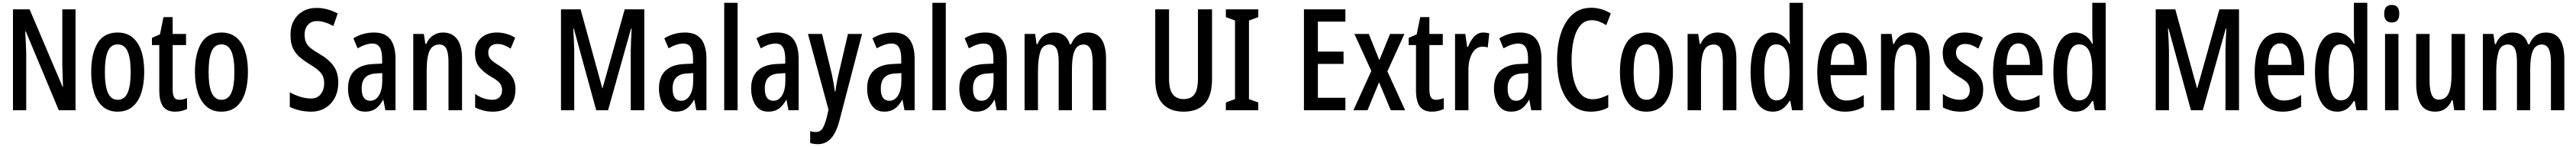

<svg xmlns="http://www.w3.org/2000/svg" viewBox="-20 -846 18274 1040"><path d="M516 -66H397L163 -624H159Q162 -574 163.5 -537Q165 -500 166 -468V-66H72V-780H190L424 -232H427Q425 -283 424 -319.5Q423 -356 422 -387V-780H516Z M1003 -336Q1003 -255 983.5 -192Q964 -129 922 -92.5Q880 -56 814 -56Q751 -56 709.5 -92Q668 -128 647.5 -191Q627 -254 627 -336Q627 -467 672.5 -541.5Q718 -616 816 -616Q904 -616 953.5 -545Q1003 -474 1003 -336ZM724 -336Q724 -238 746 -189Q768 -140 815 -140Q863 -140 885 -188.5Q907 -237 907 -336Q907 -435 885 -483.5Q863 -532 815 -532Q767 -532 745.5 -483.5Q724 -435 724 -336Z M1252 -140Q1265 -140 1278.5 -143Q1292 -146 1307 -152V-75Q1269 -56 1222 -56Q1163 -56 1136.5 -93.5Q1110 -131 1110 -208V-527H1058V-578L1115 -603L1140 -725H1205V-606H1300V-527H1205V-214Q1205 -177 1215 -158.5Q1225 -140 1252 -140Z M1739 -336Q1739 -255 1719.5 -192Q1700 -129 1658 -92.5Q1616 -56 1550 -56Q1487 -56 1445.5 -92Q1404 -128 1383.5 -191Q1363 -254 1363 -336Q1363 -467 1408.5 -541.5Q1454 -616 1552 -616Q1640 -616 1689.5 -545Q1739 -474 1739 -336ZM1460 -336Q1460 -238 1482 -189Q1504 -140 1551 -140Q1599 -140 1621 -188.5Q1643 -237 1643 -336Q1643 -435 1621 -483.5Q1599 -532 1551 -532Q1503 -532 1481.5 -483.5Q1460 -435 1460 -336Z M2380 -263Q2380 -201 2355.5 -154.5Q2331 -108 2287.5 -82Q2244 -56 2187 -56Q2147 -56 2108.5 -64.5Q2070 -73 2036 -90V-193Q2072 -173 2111.5 -161Q2151 -149 2186 -149Q2232 -149 2256 -180.5Q2280 -212 2280 -255Q2280 -303 2255.5 -331.5Q2231 -360 2176 -392Q2140 -414 2109.5 -439Q2079 -464 2060 -501.5Q2041 -539 2041 -597Q2040 -654 2063 -697.5Q2086 -741 2128 -765.5Q2170 -790 2226 -790Q2266 -790 2303.5 -779.5Q2341 -769 2376 -751L2345 -662Q2280 -697 2229 -697Q2188 -697 2164.5 -670Q2141 -643 2141 -602Q2141 -568 2151 -546Q2161 -524 2183.5 -506Q2206 -488 2244 -466Q2312 -427 2346 -380Q2380 -333 2380 -263Z M2634 -616Q2713 -616 2749.5 -568Q2786 -520 2786 -428V-66H2714L2700 -140H2698Q2675 -98 2645 -77Q2615 -56 2571 -56Q2528 -56 2501.5 -79Q2475 -102 2462 -139.5Q2449 -177 2449 -220Q2449 -302 2495 -345.5Q2541 -389 2627 -393L2691 -396V-429Q2691 -484 2674.5 -511Q2658 -538 2622 -538Q2577 -538 2517 -504L2487 -575Q2554 -616 2634 -616ZM2647 -326Q2546 -321 2546 -221Q2546 -175 2562 -154Q2578 -133 2606 -133Q2645 -133 2668.5 -171Q2692 -209 2692 -276V-329Z M3123 -616Q3188 -616 3223 -569.5Q3258 -523 3258 -429V-66H3162V-407Q3162 -469 3147.5 -500Q3133 -531 3098 -531Q3048 -531 3027.5 -486.5Q3007 -442 3007 -341V-66H2912V-606H2987L2998 -535H3004Q3021 -575 3053 -595.5Q3085 -616 3123 -616Z M3637 -215Q3637 -136 3594.5 -96Q3552 -56 3477 -56Q3439 -56 3407.5 -64.5Q3376 -73 3351 -86V-182Q3374 -164 3407 -152Q3440 -140 3474 -140Q3506 -140 3524 -158.5Q3542 -177 3542 -209Q3542 -237 3526 -257.5Q3510 -278 3461 -305Q3409 -336 3379.5 -372.5Q3350 -409 3350 -472Q3350 -538 3392.5 -577Q3435 -616 3505 -616Q3575 -616 3635 -579L3603 -502Q3581 -516 3558 -525.5Q3535 -535 3508 -535Q3478 -535 3461 -518.5Q3444 -502 3444 -474Q3444 -446 3460.5 -427.5Q3477 -409 3525 -380Q3558 -359 3583 -337Q3608 -315 3622.5 -286Q3637 -257 3637 -215Z M4210 -66 4051 -644H4047Q4050 -594 4052 -553Q4054 -512 4054 -490V-66H3960V-780H4099L4253 -222H4255L4412 -780H4551V-66H4455V-489Q4455 -514 4457 -555Q4459 -596 4461 -644H4457L4294 -66Z M4840 -616Q4919 -616 4955.5 -568Q4992 -520 4992 -428V-66H4920L4906 -140H4904Q4881 -98 4851 -77Q4821 -56 4777 -56Q4734 -56 4707.5 -79Q4681 -102 4668 -139.5Q4655 -177 4655 -220Q4655 -302 4701 -345.5Q4747 -389 4833 -393L4897 -396V-429Q4897 -484 4880.5 -511Q4864 -538 4828 -538Q4783 -538 4723 -504L4693 -575Q4760 -616 4840 -616ZM4853 -326Q4752 -321 4752 -221Q4752 -175 4768 -154Q4784 -133 4812 -133Q4851 -133 4874.5 -171Q4898 -209 4898 -276V-329Z M5213 -66H5118V-826H5213Z M5494 -616Q5573 -616 5609.5 -568Q5646 -520 5646 -428V-66H5574L5560 -140H5558Q5535 -98 5505 -77Q5475 -56 5431 -56Q5388 -56 5361.5 -79Q5335 -102 5322 -139.5Q5309 -177 5309 -220Q5309 -302 5355 -345.5Q5401 -389 5487 -393L5551 -396V-429Q5551 -484 5534.5 -511Q5518 -538 5482 -538Q5437 -538 5377 -504L5347 -575Q5414 -616 5494 -616ZM5507 -326Q5406 -321 5406 -221Q5406 -175 5422 -154Q5438 -133 5466 -133Q5505 -133 5528.5 -171Q5552 -209 5552 -276V-329Z M5712 -606H5812L5883 -315Q5889 -287 5894 -257.5Q5899 -228 5903 -198H5907Q5910 -225 5915 -253Q5920 -281 5928 -315L5996 -606H6096L5934 13Q5910 99 5872.5 136.5Q5835 174 5782 174Q5769 174 5755.5 172Q5742 170 5728 166V82Q5738 85 5748 86.5Q5758 88 5768 88Q5797 88 5813 66.5Q5829 45 5845 -13L5858 -70Z M6317 -616Q6396 -616 6432.5 -568Q6469 -520 6469 -428V-66H6397L6383 -140H6381Q6358 -98 6328 -77Q6298 -56 6254 -56Q6211 -56 6184.5 -79Q6158 -102 6145 -139.5Q6132 -177 6132 -220Q6132 -302 6178 -345.5Q6224 -389 6310 -393L6374 -396V-429Q6374 -484 6357.5 -511Q6341 -538 6305 -538Q6260 -538 6200 -504L6170 -575Q6237 -616 6317 -616ZM6330 -326Q6229 -321 6229 -221Q6229 -175 6245 -154Q6261 -133 6289 -133Q6328 -133 6351.5 -171Q6375 -209 6375 -276V-329Z M6690 -66H6595V-826H6690Z M6971 -616Q7050 -616 7086.5 -568Q7123 -520 7123 -428V-66H7051L7037 -140H7035Q7012 -98 6982 -77Q6952 -56 6908 -56Q6865 -56 6838.5 -79Q6812 -102 6799 -139.5Q6786 -177 6786 -220Q6786 -302 6832 -345.5Q6878 -389 6964 -393L7028 -396V-429Q7028 -484 7011.5 -511Q6995 -538 6959 -538Q6914 -538 6854 -504L6824 -575Q6891 -616 6971 -616ZM6984 -326Q6883 -321 6883 -221Q6883 -175 6899 -154Q6915 -133 6943 -133Q6982 -133 7005.5 -171Q7029 -209 7029 -276V-329Z M7697 -616Q7827 -616 7827 -426V-66H7732V-404Q7732 -470 7716 -500.5Q7700 -531 7668 -531Q7623 -531 7604 -487Q7585 -443 7585 -357V-66H7491V-407Q7491 -473 7475.5 -502Q7460 -531 7427 -531Q7377 -531 7360.5 -479.5Q7344 -428 7344 -341V-66H7249V-606H7324L7334 -534H7341Q7357 -576 7388 -596Q7419 -616 7458 -616Q7504 -616 7532 -593Q7560 -570 7569 -533H7579Q7614 -616 7697 -616Z M8579 -287Q8579 -170 8528 -113Q8477 -56 8378 -56Q8279 -56 8227.5 -113Q8176 -170 8176 -287V-780H8274V-292Q8274 -211 8301 -178Q8328 -145 8378 -145Q8429 -145 8454 -178.5Q8479 -212 8479 -293V-780H8579Z M8907 -66H8677V-121L8742 -145V-701L8677 -725V-780H8907V-725L8841 -701V-145L8907 -121Z M9525 -66H9231V-780H9525V-693H9330V-481H9512V-394H9330V-154H9525Z M9709 -344 9589 -606H9691L9766 -420L9842 -606H9944L9823 -341L9949 -66H9847L9764 -264L9682 -66H9582Z M10168 -140Q10181 -140 10194.5 -143Q10208 -146 10223 -152V-75Q10185 -56 10138 -56Q10079 -56 10052.5 -93.5Q10026 -131 10026 -208V-527H9974V-578L10031 -603L10056 -725H10121V-606H10216V-527H10121V-214Q10121 -177 10131 -158.5Q10141 -140 10168 -140Z M10504 -616Q10513 -616 10523.5 -614.5Q10534 -613 10546 -610L10535 -510Q10527 -513 10517.5 -514.5Q10508 -516 10499 -516Q10452 -516 10424.5 -468Q10397 -420 10398 -346V-66H10303V-606H10376L10389 -514H10395Q10412 -559 10439 -587.5Q10466 -616 10504 -616Z M10764 -616Q10843 -616 10879.5 -568Q10916 -520 10916 -428V-66H10844L10830 -140H10828Q10805 -98 10775 -77Q10745 -56 10701 -56Q10658 -56 10631.5 -79Q10605 -102 10592 -139.5Q10579 -177 10579 -220Q10579 -302 10625 -345.5Q10671 -389 10757 -393L10821 -396V-429Q10821 -484 10804.5 -511Q10788 -538 10752 -538Q10707 -538 10647 -504L10617 -575Q10684 -616 10764 -616ZM10777 -326Q10676 -321 10676 -221Q10676 -175 10692 -154Q10708 -133 10736 -133Q10775 -133 10798.5 -171Q10822 -209 10822 -276V-329Z M11274 -703Q11222 -703 11190.5 -664.5Q11159 -626 11144.5 -562Q11130 -498 11130 -422Q11130 -291 11169 -217.5Q11208 -144 11277 -144Q11307 -144 11334.5 -152.5Q11362 -161 11390 -175V-86Q11337 -56 11265 -56Q11154 -56 11090.5 -153Q11027 -250 11027 -423Q11027 -526 11054 -609.5Q11081 -693 11134.5 -742Q11188 -791 11268 -791Q11306 -791 11340.5 -781Q11375 -771 11408 -751L11376 -668Q11351 -684 11325.5 -693.5Q11300 -703 11274 -703Z M11849 -336Q11849 -255 11829.5 -192Q11810 -129 11768 -92.5Q11726 -56 11660 -56Q11597 -56 11555.5 -92Q11514 -128 11493.5 -191Q11473 -254 11473 -336Q11473 -467 11518.5 -541.5Q11564 -616 11662 -616Q11750 -616 11799.5 -545Q11849 -474 11849 -336ZM11570 -336Q11570 -238 11592 -189Q11614 -140 11661 -140Q11709 -140 11731 -188.5Q11753 -237 11753 -336Q11753 -435 11731 -483.5Q11709 -532 11661 -532Q11613 -532 11591.5 -483.5Q11570 -435 11570 -336Z M12164 -616Q12229 -616 12264 -569.5Q12299 -523 12299 -429V-66H12203V-407Q12203 -469 12188.5 -500Q12174 -531 12139 -531Q12089 -531 12068.5 -486.5Q12048 -442 12048 -341V-66H11953V-606H12028L12039 -535H12045Q12062 -575 12094 -595.5Q12126 -616 12164 -616Z M12558 -56Q12481 -56 12440.5 -128.5Q12400 -201 12400 -336Q12400 -470 12440 -543Q12480 -616 12555 -616Q12592 -616 12623.5 -595.5Q12655 -575 12676 -536H12680Q12678 -561 12677 -580Q12676 -599 12676 -616V-826H12771V-66H12694L12682 -132H12676Q12653 -94 12625 -75Q12597 -56 12558 -56ZM12583 -136Q12675 -136 12676 -314V-344Q12676 -441 12653 -486.5Q12630 -532 12581 -532Q12538 -532 12517.5 -482Q12497 -432 12497 -336Q12497 -136 12583 -136Z M13053 -615Q13110 -615 13148 -583.5Q13186 -552 13205 -498Q13224 -444 13224 -375V-314H12967Q12969 -135 13080 -135Q13111 -135 13141 -144.5Q13171 -154 13203 -174V-91Q13144 -56 13071 -56Q13000 -56 12956.5 -91.5Q12913 -127 12893 -189.5Q12873 -252 12873 -332Q12873 -470 12918.5 -542.5Q12964 -615 13053 -615ZM13053 -539Q13015 -539 12993 -502.5Q12971 -466 12968 -387H13135Q13135 -450 13115 -494.5Q13095 -539 13053 -539Z M13536 -616Q13601 -616 13636 -569.5Q13671 -523 13671 -429V-66H13575V-407Q13575 -469 13560.5 -500Q13546 -531 13511 -531Q13461 -531 13440.5 -486.5Q13420 -442 13420 -341V-66H13325V-606H13400L13411 -535H13417Q13434 -575 13466 -595.5Q13498 -616 13536 -616Z M14050 -215Q14050 -136 14007.5 -96Q13965 -56 13890 -56Q13852 -56 13820.5 -64.5Q13789 -73 13764 -86V-182Q13787 -164 13820 -152Q13853 -140 13887 -140Q13919 -140 13937 -158.5Q13955 -177 13955 -209Q13955 -237 13939 -257.5Q13923 -278 13874 -305Q13822 -336 13792.5 -372.5Q13763 -409 13763 -472Q13763 -538 13805.5 -577Q13848 -616 13918 -616Q13988 -616 14048 -579L14016 -502Q13994 -516 13971 -525.5Q13948 -535 13921 -535Q13891 -535 13874 -518.5Q13857 -502 13857 -474Q13857 -446 13873.5 -427.5Q13890 -409 13938 -380Q13971 -359 13996 -337Q14021 -315 14035.5 -286Q14050 -257 14050 -215Z M14300 -615Q14357 -615 14395 -583.5Q14433 -552 14452 -498Q14471 -444 14471 -375V-314H14214Q14216 -135 14327 -135Q14358 -135 14388 -144.5Q14418 -154 14450 -174V-91Q14391 -56 14318 -56Q14247 -56 14203.5 -91.5Q14160 -127 14140 -189.5Q14120 -252 14120 -332Q14120 -470 14165.5 -542.5Q14211 -615 14300 -615ZM14300 -539Q14262 -539 14240 -502.5Q14218 -466 14215 -387H14382Q14382 -450 14362 -494.5Q14342 -539 14300 -539Z M14706 -56Q14629 -56 14588.5 -128.5Q14548 -201 14548 -336Q14548 -470 14588 -543Q14628 -616 14703 -616Q14740 -616 14771.5 -595.5Q14803 -575 14824 -536H14828Q14826 -561 14825 -580Q14824 -599 14824 -616V-826H14919V-66H14842L14830 -132H14824Q14801 -94 14773 -75Q14745 -56 14706 -56ZM14731 -136Q14823 -136 14824 -314V-344Q14824 -441 14801 -486.5Q14778 -532 14729 -532Q14686 -532 14665.5 -482Q14645 -432 14645 -336Q14645 -136 14731 -136Z M15524 -66 15365 -644H15361Q15364 -594 15366 -553Q15368 -512 15368 -490V-66H15274V-780H15413L15567 -222H15569L15726 -780H15865V-66H15769V-489Q15769 -514 15771 -555Q15773 -596 15775 -644H15771L15608 -66Z M16156 -615Q16213 -615 16251 -583.5Q16289 -552 16308 -498Q16327 -444 16327 -375V-314H16070Q16072 -135 16183 -135Q16214 -135 16244 -144.5Q16274 -154 16306 -174V-91Q16247 -56 16174 -56Q16103 -56 16059.5 -91.5Q16016 -127 15996 -189.5Q15976 -252 15976 -332Q15976 -470 16021.5 -542.5Q16067 -615 16156 -615ZM16156 -539Q16118 -539 16096 -502.5Q16074 -466 16071 -387H16238Q16238 -450 16218 -494.5Q16198 -539 16156 -539Z M16562 -56Q16485 -56 16444.5 -128.5Q16404 -201 16404 -336Q16404 -470 16444 -543Q16484 -616 16559 -616Q16596 -616 16627.5 -595.5Q16659 -575 16680 -536H16684Q16682 -561 16681 -580Q16680 -599 16680 -616V-826H16775V-66H16698L16686 -132H16680Q16657 -94 16629 -75Q16601 -56 16562 -56ZM16587 -136Q16679 -136 16680 -314V-344Q16680 -441 16657 -486.5Q16634 -532 16585 -532Q16542 -532 16521.5 -482Q16501 -432 16501 -336Q16501 -136 16587 -136Z M16949 -811Q17002 -811 17002 -749Q17002 -687 16949 -687Q16895 -687 16895 -749Q16895 -811 16949 -811ZM16996 -606V-66H16901V-606Z M17468 -606V-66H17392L17381 -137H17375Q17339 -56 17258 -56Q17185 -56 17153.5 -109.5Q17122 -163 17122 -254V-606H17217V-276Q17217 -141 17279 -141Q17332 -141 17352.5 -186Q17373 -231 17373 -322V-606Z M18043 -616Q18173 -616 18173 -426V-66H18078V-404Q18078 -470 18062 -500.5Q18046 -531 18014 -531Q17969 -531 17950 -487Q17931 -443 17931 -357V-66H17837V-407Q17837 -473 17821.5 -502Q17806 -531 17773 -531Q17723 -531 17706.5 -479.5Q17690 -428 17690 -341V-66H17595V-606H17670L17680 -534H17687Q17703 -576 17734 -596Q17765 -616 17804 -616Q17850 -616 17878 -593Q17906 -570 17915 -533H17925Q17960 -616 18043 -616Z"/></svg>

Font: Noto Sans Malayalam UI ExtraCondensed Medium
Style: Regular
Weight: 500
Width: 2
Designer: Jelle Bosma - Monotype Design Team
Foundry: Monotype Imaging Inc.
Version: Version 2.104; ttfautohint (v1.8.4.7-5d5b)